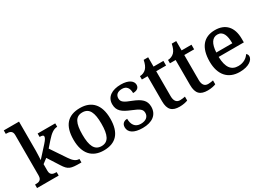

<svg xmlns="http://www.w3.org/2000/svg" viewBox="-23 -1471 2987 2192"><g transform="rotate(-30 1470.5 -375.0)"><path d="M18 0H303V-46H297C258 -46 219 -54 219 -112V-199L281 -246L378 -94C432 -8 463 0 589 0H603V-46H600C559 -46 526 -73 491 -126L358 -324L426 -401C478 -460 521 -491 567 -491V-536H335V-491C368 -491 385 -486 385 -469C385 -453 376 -434 340 -394L214 -255C214 -255 219 -338 219 -374V-760H18V-714H27C66 -714 105 -706 105 -649V-115C105 -54 67 -46 27 -46H18Z M895 10C1055 10 1139 -81 1139 -269C1139 -457 1047 -547 898 -547C737 -547 654 -457 654 -269C654 -81 746 10 895 10ZM897 -46C805 -46 771 -123 771 -269C771 -416 804 -490 896 -490C988 -490 1022 -416 1022 -269C1022 -123 989 -46 897 -46Z M1408 10C1533 10 1612 -47 1612 -153C1612 -237 1561 -278 1461 -318C1365 -354 1333 -374 1333 -422C1333 -467 1363 -496 1423 -496C1482 -496 1510 -457 1510 -391C1565 -391 1592 -415 1592 -454C1592 -502 1542 -546 1436 -546C1318 -546 1239 -495 1239 -399C1239 -311 1291 -273 1395 -231C1491 -192 1518 -172 1518 -125C1518 -77 1482 -42 1412 -42C1336 -42 1304 -97 1304 -171C1276 -171 1231 -157 1231 -100C1231 -31 1293 10 1408 10Z M1895 10C1940 10 1983 0 2002 -9V-60C1981 -56 1960 -52 1935 -52C1889 -52 1863 -82 1863 -147V-475H1993V-536H1863V-659H1804C1794 -610 1780 -577 1758 -554C1737 -532 1704 -519 1674 -519V-475H1749V-146C1749 -30 1798 10 1895 10Z M2265 10C2310 10 2353 0 2372 -9V-60C2351 -56 2330 -52 2305 -52C2259 -52 2233 -82 2233 -147V-475H2363V-536H2233V-659H2174C2164 -610 2150 -577 2128 -554C2107 -532 2074 -519 2044 -519V-475H2119V-146C2119 -30 2168 10 2265 10Z M2687 10C2812 10 2870 -46 2870 -92C2870 -110 2861 -125 2849 -131C2825 -91 2775 -57 2706 -57C2615 -57 2566 -118 2562 -260H2894V-307C2894 -466 2811 -547 2677 -547C2530 -547 2446 -452 2446 -264C2446 -91 2534 10 2687 10ZM2775 -317H2564C2570 -429 2608 -489 2676 -489C2749 -489 2775 -422 2775 -317Z"/></g></svg>

Font: Noto Serif Oriya Medium
Style: Regular
Weight: 500
Designer: David Williams
Foundry: Google LLC, David Williams
Version: Version 1.051